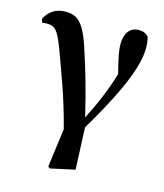

<svg xmlns="http://www.w3.org/2000/svg" viewBox="-114 -637 804 939"><g transform="rotate(15 288.0 -167.5)"><path d="M7 -462C12 -465 26 -465 30 -465C70 -465 86 -451 120 -361C152 -271 203 -145 243 13L217 208L226 216L350 189L341 -23C430 -173 529 -355 529 -472C529 -497 527 -512 522 -531C509 -544 496 -551 472 -551C429 -551 403 -517 403 -461C403 -430 409 -400 430 -316C405 -233 374 -158 329 -70C299 -199 266 -309 241 -384C198 -525 160 -545 102 -545C56 -545 21 -522 0 -481Z"/></g></svg>

Font: Source Han Serif
Style: Bold
Weight: 700
Designer: Ryoko NISHIZUKA 西塚涼子 (kana & ideographs); Frank Grießhammer (Latin, Greek & Cyrillic); Wenlong ZHANG 张文龙 (bopomofo); San
Foundry: Adobe Systems Incorporated
Version: Version 1.001;PS 1.001;hotconv 16.6.54;makeotf.lib2.5.65590